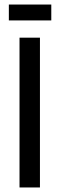

<svg xmlns="http://www.w3.org/2000/svg" viewBox="-20 -826 261 846"><path d="M66 0V-660H156V0ZM19 -736V-806H206V-736Z"/></svg>

Font: Bricolage Grotesque Condensed
Style: Regular
Weight: 400
Width: 3
Designer: Mathieu Triay
Foundry: Atelier Triay
Version: Version 1.000;gftools[0.9.30]